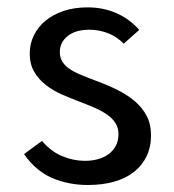

<svg xmlns="http://www.w3.org/2000/svg" viewBox="-20 -500 484 534"><path d="M224.5 14.5Q170 14.5 124.5 -5.2Q79.1 -25 46.8 -71.4L96.8 -108.2Q121.8 -78.6 153 -65.7Q184.1 -52.7 216.4 -52.7Q235.5 -52.7 252.3 -57.3Q269.1 -61.8 281.8 -71.1Q294.5 -80.5 302 -94.3Q309.5 -108.2 309.5 -126.8Q309.5 -144.5 301.1 -157.7Q292.7 -170.9 277.7 -181.4Q262.7 -191.8 242.3 -200.7Q221.8 -209.5 197.7 -218.6Q175 -227.3 151.1 -237.7Q127.3 -248.2 107.5 -263.6Q87.7 -279.1 75.2 -300.2Q62.7 -321.4 62.7 -350.9Q62.7 -378.2 74.3 -401.8Q85.9 -425.5 107 -442.7Q128.2 -460 157.7 -469.8Q187.3 -479.5 223.2 -479.5Q267.3 -479.5 303.9 -463.4Q340.5 -447.3 367.3 -416.8L324.1 -378.6Q303.6 -399.1 279.1 -408.2Q254.5 -417.3 228.6 -417.3Q190 -417.3 168.2 -399.8Q146.4 -382.3 146.4 -355Q146.4 -340 153.2 -328.9Q160 -317.7 172.7 -308.9Q185.5 -300 203.9 -292.3Q222.3 -284.5 245.5 -275.9Q279.1 -263.6 307.3 -249.5Q335.5 -235.5 356.1 -217.5Q376.8 -199.5 388.4 -176.8Q400 -154.1 400 -124.1Q400 -90.9 387.5 -65Q375 -39.1 352 -21.4Q329.1 -3.6 296.8 5.5Q264.5 14.5 224.5 14.5Z"/></svg>

Font: Spartan Med
Style: Regular
Weight: 500
Designer: Matt Bailey, Mirko Velimirovic
Foundry: Matt Bailey
Version: Version 1.005